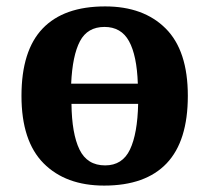

<svg xmlns="http://www.w3.org/2000/svg" viewBox="-20 -569 654 599"><path d="M305 10Q185 10 116 -59.5Q47 -129 47 -270Q47 -411 113 -480Q179 -549 308 -549Q428 -549 497 -480Q566 -411 566 -270Q566 -129 500 -59.5Q434 10 305 10ZM410 -308Q407 -396 382.5 -440.5Q358 -485 306 -485Q253 -485 229.5 -440.5Q206 -396 202 -308ZM308 -53Q362 -53 385.5 -102.5Q409 -152 411 -245H203Q204 -152 228 -102.5Q252 -53 308 -53Z"/></svg>

Font: Noto Serif
Style: Bold
Weight: 700
Designer: Monotype Design Team
Foundry: Monotype Imaging Inc.
Version: Version 2.014